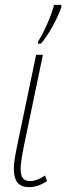

<svg xmlns="http://www.w3.org/2000/svg" viewBox="-20 -762 273 792"><path d="M37 -67Q37 -94 50 -157L129 -536H157L78 -157Q65 -90 65 -67Q65 -38 74.5 -26.5Q84 -15 105 -15Q131 -15 166 -38L174 -15Q136 10 100 10Q68 10 52.5 -8.5Q37 -27 37 -67ZM137 -591Q155 -618 175 -664Q195 -710 203 -742H233V-732Q222 -699 197.5 -654.5Q173 -610 149 -582H137Z"/></svg>

Font: Noto Serif CondThin
Style: Italic
Weight: 250
Width: 3
Italic angle: -12°
Designer: Monotype Design Team
Foundry: Monotype Imaging Inc.
Version: Version 1.001